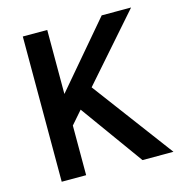

<svg xmlns="http://www.w3.org/2000/svg" viewBox="-101 -769 824 863"><g transform="rotate(-15 310.5 -338.0)"><path d="M457 0 247.1 -291 194.8 -231V0H81.1V-675.8H194.8V-377.9L448.2 -675.8H585L320.8 -375L601.1 0Z"/></g></svg>

Font: Lorenzo Sans Medium
Style: Regular
Weight: 500
Foundry: Intel Corporation
Version: Version 1.00; ttfautohint (v1.5)